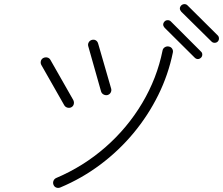

<svg xmlns="http://www.w3.org/2000/svg" viewBox="-20 -900 1084 933"><path d="M273 11Q263 15 253.5 11.5Q244 8 240 -2Q236 -12 240 -21.5Q244 -31 253 -35Q385 -91 492 -184.5Q599 -278 671 -399Q743 -520 770 -655Q772 -665 781 -670.5Q790 -676 800 -674Q811 -672 816.5 -663.5Q822 -655 820 -645Q798 -537 749 -438Q700 -339 629 -253.5Q558 -168 468 -100.5Q378 -33 273 11ZM502 -438Q492 -436 483 -441Q474 -446 471 -456L409 -675Q406 -685 411 -694Q416 -703 426 -706Q437 -709 445.5 -704Q454 -699 457 -688L520 -470Q523 -460 518 -450.5Q513 -441 502 -438ZM327 -379Q318 -374 307.5 -377Q297 -380 292 -389L181 -584Q176 -593 178.5 -603Q181 -613 190 -618Q200 -623 210 -620.5Q220 -618 225 -609L336 -414Q341 -404 338.5 -394Q336 -384 327 -379ZM926 -620 780 -765Q766 -781 780 -796Q786 -802 795 -802Q804 -802 810 -796L956 -650Q963 -644 963 -635Q963 -626 957 -620Q950 -613 941.5 -613Q933 -613 926 -620ZM1008 -698 861 -843Q847 -859 861 -874Q868 -880 876.5 -880Q885 -880 891 -874L1038 -728Q1044 -722 1044 -713Q1044 -704 1038 -698Q1032 -692 1023 -692Q1014 -692 1008 -698Z"/></svg>

Font: Kurewa Gothic CJK TC Regular
Style: Regular
Weight: 400
Designer: Max Yao
Foundry: Max-Everyday
Version: Version 1.071; ttfautohint (v1.8.3)